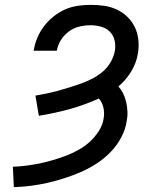

<svg xmlns="http://www.w3.org/2000/svg" viewBox="-20 -763 640 791"><path d="M37 8 33 -76Q60 -77 87.5 -80.5Q115 -84 142 -89.5Q169 -95 196.5 -103Q224 -111 250.5 -121Q277 -131 302.5 -145Q328 -159 349.5 -178.5Q371 -198 387 -223Q403 -248 407 -275Q411 -298 406 -320Q401 -342 387 -357Q327 -330 265 -313Q203 -296 140 -286L126 -369Q149 -373 173 -378Q197 -383 220.5 -389.5Q244 -396 268 -403.5Q292 -411 315.5 -419.5Q339 -428 362 -440Q385 -452 404 -468.5Q423 -485 436 -507.5Q449 -530 453 -553Q457 -576 452 -597Q447 -618 432.5 -632.5Q418 -647 396.5 -653Q375 -659 353 -659Q330 -659 307 -653.5Q284 -648 264 -633.5Q244 -619 231 -598Q218 -577 214 -554H118L119 -555Q123 -581 133.5 -606.5Q144 -632 161 -654.5Q178 -677 200.5 -695Q223 -713 248 -724Q273 -735 300 -739Q327 -743 353 -743Q382 -743 409.5 -739Q437 -735 461.5 -723.5Q486 -712 505 -693.5Q524 -675 535.5 -651Q547 -627 550 -599Q553 -571 548 -542Q542 -504 520.5 -468.5Q499 -433 468 -407Q480 -393 488 -376.5Q496 -360 500 -341.5Q504 -323 505 -303.5Q506 -284 502 -264Q497 -230 479.5 -197Q462 -164 436 -137Q410 -110 378.5 -89.5Q347 -69 313.5 -54.5Q280 -40 246 -29Q212 -18 177 -10Q142 -2 107 2.5Q72 7 37 8Z"/></svg>

Font: Iosevka Custom Medium Oblique
Style: Regular
Weight: 500
Italic angle: -9°
Designer: Belleve Invis
Foundry: Belleve Invis
Version: Version 27.0.1